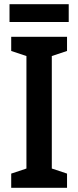

<svg xmlns="http://www.w3.org/2000/svg" viewBox="-20 -888 370 908"><path d="M297 0H33V-67L105 -91V-623L33 -647V-714H297V-647L225 -623V-91L297 -67ZM305 -868V-784H25V-868Z"/></svg>

Font: Noto Sans Thai Looped Condensed SemiBold
Style: Regular
Weight: 600
Width: 3
Designer: Sasikarn Vongin, Ben Mitchell
Foundry: The Fontpad Ltd
Version: Version 1.001; ttfautohint (v1.8.4.7-5d5b)